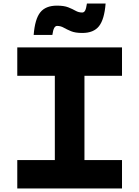

<svg xmlns="http://www.w3.org/2000/svg" viewBox="-20 -1069 790 1089"><path d="M78 0V-161H291V-639H78V-800H672V-639H459V-161H672V0ZM171 -871Q178 -961 208.5 -999Q239 -1037 303 -1037Q343 -1037 367 -1027.5Q391 -1018 408.5 -1008Q426 -998 446 -998Q457 -998 463 -1009.5Q469 -1021 473 -1049H579Q572 -959 541.5 -920.5Q511 -882 447 -882Q407 -882 383 -892Q359 -902 341.5 -912Q324 -922 304 -922Q294 -922 287.5 -910.5Q281 -899 277 -871Z"/></svg>

Font: Martian Mono SemiExpanded
Style: Bold
Weight: 700
Width: 6
Designer: Roman Shamin
Foundry: Evil Martians
Version: Version 1.000